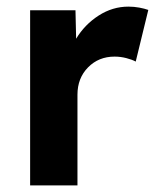

<svg xmlns="http://www.w3.org/2000/svg" viewBox="-20 -560 478 580"><path d="M71 0V-529H208L210 -443Q236 -486 278 -513Q320 -540 368 -540Q385 -540 401 -537Q417 -534 428 -530L390 -374Q379 -380 361.5 -384.5Q344 -389 326 -389Q278 -389 246 -356.5Q214 -324 214 -274V0Z"/></svg>

Font: Lexend Deca SemiBold
Style: Regular
Weight: 600
Designer: Bonnie Shaver-Troup, Thomas Jockin
Foundry: Lexend
Version: Version 1.008; ttfautohint (v1.8.4.7-5d5b)